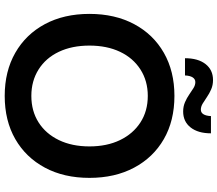

<svg xmlns="http://www.w3.org/2000/svg" viewBox="-76 -854 947 836"><g transform="rotate(90 398.0 -436.5)"><path d="M398 17Q291 17 210.5 -29Q130 -75 85.5 -158Q41 -241 41 -352Q41 -463 85.5 -546.5Q130 -630 210.5 -676Q291 -722 398 -722Q506 -722 586 -676Q666 -630 710.5 -546.5Q755 -463 755 -352Q755 -241 710.5 -158Q666 -75 586 -29Q506 17 398 17ZM398 -99Q464 -99 513.5 -130.5Q563 -162 590.5 -219Q618 -276 618 -352Q618 -428 590.5 -485Q563 -542 513.5 -574Q464 -606 398 -606Q333 -606 283 -574Q233 -542 206 -485Q179 -428 179 -352Q179 -276 206 -219Q233 -162 283 -130.5Q333 -99 398 -99ZM466 -760Q444 -760 425.5 -768Q407 -776 392 -786.5Q377 -797 364 -805Q351 -813 338 -813Q325 -813 317.5 -801.5Q310 -790 309 -768H234Q234 -825 259.5 -857.5Q285 -890 329 -890Q351 -890 369.5 -882Q388 -874 403 -863.5Q418 -853 431.5 -845Q445 -837 458 -837Q471 -837 478 -848.5Q485 -860 486 -881H561Q561 -825 535.5 -792.5Q510 -760 466 -760Z"/></g></svg>

Font: TikTok Sans 24pt SemiBold
Style: Regular
Weight: 600
Version: Version 4.000